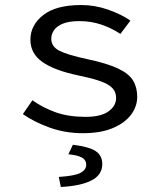

<svg xmlns="http://www.w3.org/2000/svg" viewBox="-20 -518 640 764"><path d="M310 12Q239 12 177 -10.5Q115 -33 71 -64L109 -119Q151 -89 202 -71Q253 -53 320 -53Q382 -53 412 -75Q442 -97 442 -128Q442 -142 436.5 -154Q431 -166 416 -177Q401 -188 370.5 -198Q340 -208 291 -218Q196 -238 148.5 -271.5Q101 -305 101 -360Q101 -418 152 -458Q203 -498 303 -498Q358 -498 410.5 -479.5Q463 -461 499 -436L459 -383Q425 -406 383.5 -420Q342 -434 296 -434Q255 -434 230.5 -424Q206 -414 195 -398Q184 -382 184 -364Q184 -332 217.5 -315.5Q251 -299 326 -283Q406 -266 449.5 -245.5Q493 -225 509.5 -197.5Q526 -170 526 -133Q526 -94 501 -61Q476 -28 428 -8Q380 12 310 12ZM222 226 214 186Q277 182 300 170Q323 158 323 138Q323 118 305 108.5Q287 99 252 96L270 58Q335 66 361 83.5Q387 101 387 135Q387 178 344 200Q301 222 222 226Z"/></svg>

Font: Source Code Variable
Style: Regular
Weight: 400
Monospace: yes
Designer: Paul D. Hunt, Teo Tuominen
Foundry: Adobe Systems Incorporated
Version: Version 1.010;hotconv 1.0.106;makeotfexe 2.5.65593